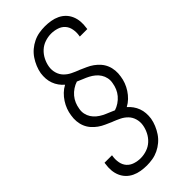

<svg xmlns="http://www.w3.org/2000/svg" viewBox="-302 -892 1105 1105"><g transform="rotate(-45 250.0 -340.0)"><path d="M175 151Q151 151 127 147Q103 143 82 133Q61 123 45.5 107Q30 91 21 70Q12 49 10 25Q8 1 12 -24L13 -33H74L73 -26Q69 -2 73.5 22.5Q78 47 93 64Q108 81 131.5 88.5Q155 96 179 96Q204 96 229.5 87.5Q255 79 274.5 61Q294 43 306 19Q318 -5 322 -30Q326 -55 319 -79Q312 -103 295.5 -120Q279 -137 257.5 -147.5Q236 -158 213 -167H212Q192 -176 171.5 -185Q151 -194 133.5 -206.5Q116 -219 101.5 -235.5Q87 -252 78.5 -272.5Q70 -293 68 -316Q66 -339 70 -362Q73 -384 81 -405.5Q89 -427 102 -447Q115 -467 132 -483.5Q149 -500 170 -511Q155 -524 143.5 -540Q132 -556 125 -575Q118 -594 116.5 -614.5Q115 -635 118 -657Q122 -680 131.5 -703Q141 -726 155 -747Q169 -768 188.5 -784.5Q208 -801 231 -812Q254 -823 278 -827Q302 -831 325 -831Q349 -831 373 -827Q397 -823 418 -813Q439 -803 454.5 -787Q470 -771 479 -750Q488 -729 490 -705Q492 -681 488 -656L487 -647H426L427 -654Q431 -678 426.5 -702.5Q422 -727 407 -744Q392 -761 368.5 -768.5Q345 -776 321 -776Q296 -776 270.5 -767.5Q245 -759 225.5 -741Q206 -723 194 -699Q182 -675 178 -650Q174 -625 181 -601Q188 -577 204.5 -560Q221 -543 242.5 -532.5Q264 -522 287 -513H288Q308 -504 328.5 -495Q349 -486 366.5 -473.5Q384 -461 398.5 -444.5Q413 -428 421.5 -407.5Q430 -387 432 -364Q434 -341 430 -318Q427 -296 419 -274.5Q411 -253 398 -233Q385 -213 368 -196.5Q351 -180 330 -169Q345 -156 356.5 -140Q368 -124 375 -105Q382 -86 383.5 -65.5Q385 -45 382 -23Q378 0 368.5 23Q359 46 345 67Q331 88 311.5 104.5Q292 121 269 132Q246 143 222 147Q198 151 175 151ZM269 -204Q288 -210 306 -222Q324 -234 337.5 -250Q351 -266 359 -285Q367 -304 370 -324Q374 -344 370 -363Q366 -382 356 -397.5Q346 -413 331.5 -425Q317 -437 300.5 -445.5Q284 -454 266 -461Q248 -468 231 -476Q212 -470 194 -458Q176 -446 162.5 -430Q149 -414 141 -395Q133 -376 130 -356Q126 -336 130 -317Q134 -298 144 -282.5Q154 -267 168.5 -255Q183 -243 199.5 -234.5Q216 -226 234 -219Q252 -212 269 -204Z"/></g></svg>

Font: Iosevka Term Curly Lt Obl
Style: Regular
Weight: 300
Italic angle: -9°
Designer: Belleve Invis
Foundry: Belleve Invis
Version: Version 32.3.0